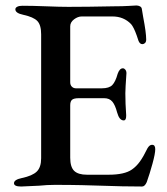

<svg xmlns="http://www.w3.org/2000/svg" viewBox="-20 -675 608 700"><path d="M31 -7Q31 -20 60 -26Q98 -34 114 -49.5Q130 -65 130 -98V-550Q130 -584 116 -598.5Q102 -613 65 -621Q36 -627 36 -641Q36 -647 43 -650.5Q50 -654 62 -654Q97 -654 149 -652Q199 -650 229 -650Q296 -650 394 -652Q427 -652 450.5 -653.5Q474 -655 477 -655Q484 -655 490 -652Q496 -649 497 -643L502 -613Q513 -556 513 -531Q513 -522 508.5 -518Q504 -514 499 -514Q490 -514 485 -526Q484 -530 478.5 -545.5Q473 -561 468 -571Q463 -581 458 -587Q431 -615 390 -615H278Q264 -615 250 -604.5Q236 -594 236 -579V-375Q236 -365 242 -359Q248 -353 257 -353H351Q378 -353 389.5 -365Q401 -377 409 -406Q416 -426 428 -426Q433 -426 437 -421Q441 -416 441 -408Q437 -352 437 -335Q437 -298 440 -256V-252Q440 -236 431 -236Q415 -236 407 -265Q400 -292 389.5 -304.5Q379 -317 360 -317H267Q250 -317 243 -311.5Q236 -306 236 -291V-100Q236 -66 250.5 -52Q265 -38 297 -38H376Q434 -38 461 -57Q477 -68 490 -86Q503 -104 518 -135Q526 -148 535 -147Q546 -147 546 -131Q546 -115 536 -78.5Q526 -42 515 -11Q508 5 498 5Q428 5 348 2Q321 1 278.5 0Q236 -1 180 -1Q152 -1 123 2Q66 5 57 5Q31 5 31 -7Z"/></svg>

Font: EB Garamond Medium
Style: Regular
Weight: 500
Designer: Georg Duffner and Octavio Pardo
Foundry: Georg Duffner
Version: Version 1.000